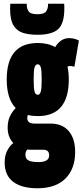

<svg xmlns="http://www.w3.org/2000/svg" viewBox="-20 -787 442 1027"><path d="M182 -166Q153 -166 129 -172Q126 -165 126 -155Q126 -126 164 -126H250Q313 -126 347.5 -86Q382 -46 382 26Q382 116 330 168Q278 220 180 220Q96 220 50.5 185.5Q5 151 5 82Q5 45 18.5 19Q32 -7 51 -22Q21 -54 21 -104Q21 -140 33.5 -165.5Q46 -191 64 -209Q16 -258 16 -362Q16 -557 182 -557Q237 -557 275 -535Q304 -583 350 -583Q379 -583 402 -570L378 -430Q373 -431 367.5 -432.5Q362 -434 354 -434Q347 -434 341 -430Q348 -399 348 -362Q348 -166 182 -166ZM182 -280Q193 -280 198 -296.5Q203 -313 203 -362Q203 -411 198 -427Q193 -443 182 -443Q170 -443 165 -427Q160 -411 160 -362Q160 -313 165 -296.5Q170 -280 182 -280ZM116 41Q116 62 132 71Q148 80 186 80Q243 80 243 44Q243 14 212 14H145Q135 14 126 13Q116 23 116 41ZM180 -601Q138 -601 105 -610.5Q72 -620 53 -650Q34 -680 34 -740Q34 -747 34.5 -753.5Q35 -760 35 -767H123V-761Q123 -742 133 -726.5Q143 -711 180 -711Q217 -711 227 -726.5Q237 -742 237 -761V-767H323Q324 -760 324 -753.5Q324 -747 324 -740Q324 -661 291 -631Q258 -601 180 -601Z"/></svg>

Font: Georama ExtraCondensed ExtraBold
Style: Regular
Weight: 800
Width: 2
Designer: Jean-Baptiste Levee
Foundry: Production Type
Version: Version 1.000